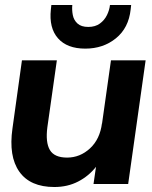

<svg xmlns="http://www.w3.org/2000/svg" viewBox="-20 -738 608 770"><path d="M198 12Q101 12 57.5 -49.5Q14 -111 30 -223L68 -496H208L170 -228Q162 -167 180 -136.5Q198 -106 249 -106Q301 -106 341 -143Q381 -180 389 -244V-241L425 -496H564L494 0H355L365 -69Q336 -32 293.5 -10Q251 12 198 12ZM322 -543Q249 -543 212.5 -584.5Q176 -626 184 -700L186 -718H270Q268 -698 272 -677.5Q276 -657 291 -643.5Q306 -630 334 -630Q362 -630 380.5 -643.5Q399 -657 409 -677.5Q419 -698 421 -718H506L504 -700Q496 -626 445 -584.5Q394 -543 322 -543Z"/></svg>

Font: Host Grotesk Black
Style: Italic
Weight: 900
Italic angle: -8°
Designer: Doğukan Karapınar based on Poppins by Indian Type Foundry, Jonny Pinhorn
Foundry: Element Type
Version: Version 1.000; ttfautohint (v1.8.4.7-5d5b);gftools[0.9.33]